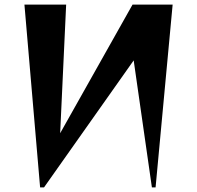

<svg xmlns="http://www.w3.org/2000/svg" viewBox="-20 -800 855 833"><path d="M86 -780H267L241 -222L555 -780H729L655 13H639L560 -538L171 13H154Z"/></svg>

Font: Tiejili SC
Style: Regular
Weight: 400
Designer: Buernia
Foundry: Ershou Xiaoxi Press
Version: Version 1.100